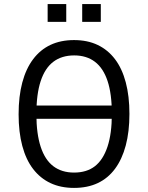

<svg xmlns="http://www.w3.org/2000/svg" viewBox="-20 -910 725 939"><path d="M129 -329V-394H569V-329ZM342 9Q277 9 227 -14.5Q177 -38 142 -83.5Q107 -129 89 -196.5Q71 -264 71 -351Q71 -439 89 -506.5Q107 -574 142 -620.5Q177 -667 227 -690.5Q277 -714 342 -714Q408 -714 458 -690Q508 -666 542.5 -620.5Q577 -575 595 -507.5Q613 -440 613 -353Q613 -266 595 -198.5Q577 -131 542.5 -84.5Q508 -38 458 -14.5Q408 9 342 9ZM342 -66Q404 -66 444 -97Q484 -128 505.5 -192Q527 -256 527 -353Q527 -451 506 -514Q485 -577 444 -608Q403 -639 343 -639Q282 -639 241 -608Q200 -577 179 -513.5Q158 -450 158 -352Q158 -256 179 -192Q200 -128 241 -97Q282 -66 342 -66ZM382 -803V-890H473V-803ZM213 -803V-890H304V-803Z"/></svg>

Font: Nunito Sans 7pt Condensed
Style: Regular
Weight: 400
Width: 3
Designer: Vernon Adams
Foundry: Vernon Adams
Version: Version 3.101;gftools[0.9.27]